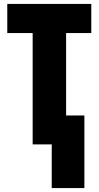

<svg xmlns="http://www.w3.org/2000/svg" viewBox="-20 -734 501 976"><path d="M243 0H146V-566H17V-714H444V-566H316V-147H409V222H243Z"/></svg>

Font: Noto Sans UI CondBlack
Style: Regular
Weight: 900
Width: 3
Designer: Monotype Design Team
Foundry: Monotype Imaging Inc.
Version: Version 1.001